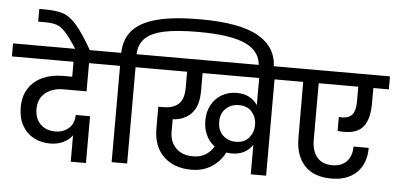

<svg xmlns="http://www.w3.org/2000/svg" viewBox="-86 -1143 2676 1295"><g transform="rotate(5 1252.0 -495.5)"><path d="M341 -461Q267 -461 219.5 -422Q172 -383 172 -313Q172 -249 210 -211Q248 -173 312 -173Q363 -173 401 -205Q439 -237 439 -296H536V21H433V-158Q411 -126 371.5 -107.5Q332 -89 283 -89Q221 -89 171.5 -115.5Q122 -142 93.5 -193Q65 -244 65 -316Q65 -392 100 -445Q135 -498 195 -524.5Q255 -551 331 -551H393V-652H-24V-740H634L633 -652H498V-461Z M399 -736Q350 -813 319 -846.5Q288 -880 258.5 -890.5Q229 -901 177 -901H132V-987H175Q252 -986 296.5 -970.5Q341 -955 386.5 -903Q432 -851 498 -736Z M1219 -1012Q1491 -1012 1616.5 -939Q1742 -866 1742 -725V-710L1640 -711V-723Q1640 -828 1538.5 -877Q1437 -926 1216 -926Q1071 -926 984 -907.5Q897 -889 856 -848.5Q815 -808 812 -740H935V-652H813V0H708V-652H586V-740H708Q711 -834 763.5 -893.5Q816 -953 927.5 -982.5Q1039 -1012 1219 -1012Z M1876 -740V-652H1754V0H1650V-200Q1629 -167 1593.5 -148Q1558 -129 1509 -129Q1491 -129 1473 -132Q1442 -71 1384 -33.5Q1326 4 1248 4Q1129 4 1059 -64Q989 -132 989 -253V-400H1022Q1089 -400 1125.5 -432.5Q1162 -465 1162 -544V-652H887V-740ZM1251 -87Q1301 -87 1336 -109Q1371 -131 1391 -166Q1354 -193 1333.5 -237Q1313 -281 1313 -336Q1313 -395 1338.5 -441.5Q1364 -488 1408.5 -513.5Q1453 -539 1509 -539Q1558 -539 1593.5 -520Q1629 -501 1650 -468V-652H1267V-531Q1267 -428 1219.5 -378Q1172 -328 1093 -324V-241Q1093 -172 1135 -129.5Q1177 -87 1251 -87ZM1530 -210Q1588 -210 1619 -247.5Q1650 -285 1650 -334Q1650 -384 1619.5 -421Q1589 -458 1530 -458Q1478 -458 1442.5 -425Q1407 -392 1407 -336Q1407 -277 1442 -243.5Q1477 -210 1530 -210Z M2208 -437Q2215 -436 2229 -436Q2277 -436 2299 -463.5Q2321 -491 2321 -550V-652H2053V-269Q2053 -193 2089 -151Q2125 -109 2192 -109Q2254 -109 2289 -145.5Q2324 -182 2324 -247H2427Q2427 -140 2364.5 -79.5Q2302 -19 2194 -19Q2073 -19 2011 -87Q1949 -155 1949 -272L1948 -652H1828V-740H2528V-652H2423V-547Q2423 -443 2383 -391.5Q2343 -340 2252 -340Q2232 -340 2208 -343Z"/></g></svg>

Font: Poppins Cyr Med
Style: Regular
Weight: 500
Designer: Ninad Kale (Devanagari), Jonny Pinhorn (Latin)
Foundry: Indian Type Foundry
Version: 4.004